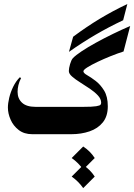

<svg xmlns="http://www.w3.org/2000/svg" viewBox="-20 -671 671 960"><path d="M292 0H141.1Q100.6 0 73.5 -21Q46.4 -42 33 -72.8Q19.5 -103.5 19.5 -133.3Q19.5 -154.3 26.1 -182.1Q32.7 -210 46.1 -237.5Q59.6 -265.1 79.1 -284.7L85.4 -280.8Q76.2 -262.7 72 -245.1Q67.9 -227.5 67.9 -211.9Q67.9 -178.2 90.1 -157.5Q112.3 -136.7 158.2 -136.7H294.9Q300.8 -136.7 304.7 -125Q308.6 -113.3 310.3 -97.9Q312 -82.5 312 -72.3Q312 -61 309.6 -43.7Q307.1 -26.4 302.7 -13.2Q298.3 0 292 0ZM630.9 -541 597.7 -413.6Q568.4 -404.3 533.7 -390.4Q499 -376.5 467.8 -361.6Q436.5 -346.7 416.7 -334.2Q397 -321.8 397 -314.5Q397 -305.7 415.5 -295.2Q434.1 -284.7 458 -266.6Q481.9 -248.5 500.5 -218.3Q519 -188 519 -139.6Q519 -89.8 494.1 -59.1Q469.2 -28.3 427.7 -14.2Q386.2 0 336.9 0H290.5Q280.8 0 271.2 -20Q261.7 -40 261.7 -68.4Q261.7 -97.2 271.2 -116.9Q280.8 -136.7 290.5 -136.7H395Q442.4 -136.7 461.2 -139.9Q480 -143.1 482.9 -147.7Q485.8 -152.3 485.8 -157.2Q485.8 -176.3 469.5 -193.8Q453.1 -211.4 429.2 -227.5Q405.3 -243.7 381.1 -258.8Q356.9 -273.9 340.6 -288.1Q324.2 -302.2 324.2 -315.9Q324.2 -329.6 330.3 -350.3Q336.4 -371.1 344.2 -379.9Q357.9 -394.5 388.4 -414.8Q418.9 -435.1 459.7 -457.5Q500.5 -480 545.2 -501.7Q589.8 -523.4 630.9 -541ZM324.7 -411.6 345.7 -487.3Q412.6 -537.1 478 -576.7Q543.5 -616.2 616.7 -650.9L595.7 -569.8Q522.5 -535.2 456.5 -496.6Q390.6 -458 324.7 -411.6ZM396 154.3Q431.2 177.2 453.6 211.9L396 269.5Q373 236.3 338.4 211.9ZM396 61.5Q431.2 84.5 453.6 119.1L396 176.8Q373 143.6 338.4 119.1Z"/></svg>

Font: Lateef ExtraBold
Style: Regular
Weight: 800
Designer: SIL International
Foundry: SIL International
Version: Version 4.200